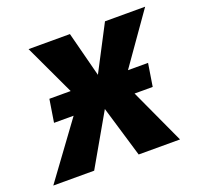

<svg xmlns="http://www.w3.org/2000/svg" viewBox="-147 -639 771 746"><g transform="rotate(-20 238.5 -265.5)"><path d="M446 -228 461 -322H378L525 -531H359L262 -345L214 -531H43L141 -322H53L38 -228H119L-48 0H121L242 -211L305 0H476L371 -228Z"/></g></svg>

Font: Fira Sans
Style: Bold Italic
Weight: 700
Italic angle: -8°
Designer: bBox Type GmbH & Carrois Corporate GbR & Edenspiekermann AG
Foundry: bBox Type GmbH & Carrois Corporate GbR & Edenspiekermann AG
Version: Version 4.301;PS 004.301;hotconv 1.0.88;makeotf.lib2.5.64775